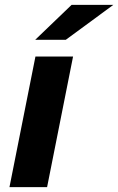

<svg xmlns="http://www.w3.org/2000/svg" viewBox="-20 -771 487 791"><path d="M19 0 126 -538H281L174 0ZM125 -607 275 -751H447L251 -607Z"/></svg>

Font: Montserrat
Style: Bold Italic
Weight: 700
Italic angle: -11.3°
Designer: Julieta Ulanovsky
Foundry: Julieta Ulanovsky
Version: Version 9.000; ttfautohint (v1.8.4.7-5d5b)